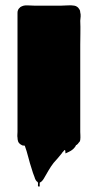

<svg xmlns="http://www.w3.org/2000/svg" viewBox="-20 -541 363 713"><path d="M278 -51Q278 -49 278.5 -39Q279 -29 278 -22V-20Q277 -20 277 -18Q277 -17 276.5 -16.5Q276 -16 276 -15Q275 -15 275 -14.5Q275 -14 275 -14Q275 -14 273 -12Q269 -6 266 -4Q264 -2 262 -2Q262 1 259 4Q254 12 243 19Q239 21 235.5 23Q232 25 227 27Q226 27 225 28Q224 29 223 28Q222 19 222.5 18.5Q223 18 219 16Q217 20 214.5 22Q212 24 209 29Q202 38 194.5 46.5Q187 55 179 64Q169 77 160.5 91.5Q152 106 144 120Q142 124 137.5 129.5Q133 135 128 137Q127 141 127.5 147Q128 153 124 152Q120 151 121 145Q122 139 120 135Q112 131 108 116Q105 109 102.5 101.5Q100 94 98 87Q91 66 85 42.5Q79 19 72 0L63 -1Q59 -3 56 -5Q49 -10 47 -16.5Q45 -23 45 -30Q44 -35 44.5 -40.5Q45 -46 45 -51V-493Q45 -498 46 -501Q48 -507 50 -509L56 -515Q61 -518 68 -520Q72 -521 75 -521Q78 -521 82 -521Q89 -521 95.5 -520.5Q102 -520 108 -520H207Q219 -520 231.5 -521Q244 -522 256 -520Q268 -518 275 -506Q278 -502 278 -495Q280 -488 279.5 -480Q279 -472 278 -464Q279 -442 278.5 -417Q278 -392 278 -374Z"/></svg>

Font: Rubik Wet Paint
Style: Regular
Weight: 400
Designer: Hubert and Fischer, NaN
Foundry: Hubert and Fischer, NaN
Version: Version 2.200